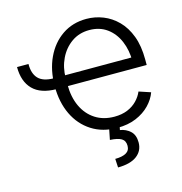

<svg xmlns="http://www.w3.org/2000/svg" viewBox="-111 -654 909 957"><g transform="rotate(-15 344.0 -175.0)"><path d="M23.9 -410.6H83Q82.5 -361.3 106.9 -335.4Q131.3 -309.6 186 -309.1V-253.4Q104.5 -253.9 64.2 -294.9Q23.9 -335.9 23.9 -410.6ZM429.7 11.7Q353.5 11.7 297.4 -24.2Q241.2 -60.1 210.9 -123.5Q180.7 -187 180.7 -269.5Q180.7 -352.1 210.7 -416Q240.7 -480 294.4 -516.6Q348.1 -553.2 418.9 -553.2Q463.4 -553.2 504.9 -536.9Q546.4 -520.5 579.3 -487.3Q612.3 -454.1 631.6 -403.1Q650.9 -352.1 650.9 -281.7V-253.4H224.1V-309.1H616.2L587.4 -287.6Q587.4 -347.2 567.4 -394Q547.4 -440.9 509.5 -468.3Q471.7 -495.6 418.9 -495.6Q366.7 -495.6 327.4 -468Q288.1 -440.4 266.1 -394.8Q244.1 -349.1 244.1 -294.9V-262.2Q244.1 -196.8 266.8 -148.2Q289.6 -99.6 331.3 -72.8Q373 -45.9 429.7 -45.9Q468.3 -45.9 497.6 -58.1Q526.9 -70.3 546.9 -91.1Q566.9 -111.8 577.1 -136.2L637.2 -116.2Q625 -82 596.9 -53Q568.8 -23.9 526.6 -6.1Q484.4 11.7 429.7 11.7ZM389.6 -2.9H443.8L438 25.4Q468.8 30.3 490.5 50.3Q512.2 70.3 512.2 108.9Q512.2 151.9 478.8 177.2Q445.3 202.6 380.9 203.1L378.4 158.2Q414.1 158.2 434.3 147Q454.6 135.7 454.6 110.8Q454.6 84.5 435.8 73.2Q417 62 377 60.1Z"/></g></svg>

Font: Inter Tight Light
Style: Regular
Weight: 300
Designer: Rasmus Andersson
Foundry: rsms
Version: Version 3.004